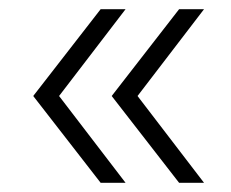

<svg xmlns="http://www.w3.org/2000/svg" viewBox="-20 -470 501 416"><path d="M198 -74 52 -262 198 -450H252L108 -262L252 -74ZM368 -74 222 -262 368 -450H422L278 -262L422 -74Z"/></svg>

Font: Montserrat-Alt1 Light
Style: Regular
Weight: 300
Designer: Differentunic
Foundry: Differentunic
Version: Version 7.222